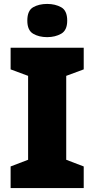

<svg xmlns="http://www.w3.org/2000/svg" viewBox="-20 -957 480 977"><path d="M406 0H34V-110L123 -144V-571L34 -604V-714H406V-604L317 -571V-144L406 -110ZM220 -937Q261 -937 291.5 -920Q322 -903 322 -852Q322 -803 291.5 -785.5Q261 -768 220 -768Q178 -768 148.5 -785.5Q119 -803 119 -852Q119 -903 148.5 -920Q178 -937 220 -937Z"/></svg>

Font: Noto Sans Gujarati UI Black
Style: Regular
Weight: 900
Designer: Jelle Bosma - Monotype Design Team, Universal Thirst
Foundry: Monotype Imaging Inc.
Version: Version 2.106; ttfautohint (v1.8.4.7-5d5b)